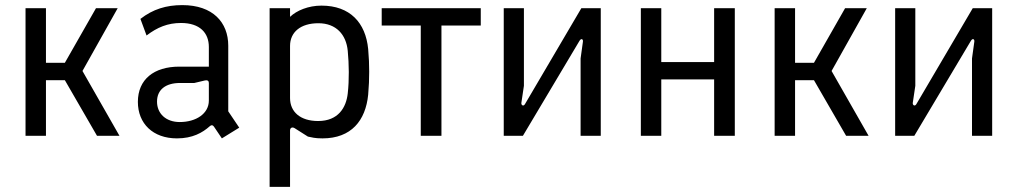

<svg xmlns="http://www.w3.org/2000/svg" viewBox="-20 -532 3986 752"><path d="M80 0H160V-218H234L360 0H448L303 -254L441 -500H356L234 -286H160V-500H80Z M818 -36 849 10 917 -32 874 -96V-353C874 -444 814 -512 694 -512C631 -512 579 -496 530 -458L554 -393C596 -425 637 -442 689 -442C763 -442 798 -403 798 -348V-271H682C583 -271 520 -221 520 -133C520 -48 579 10 673 10C734 10 773 -12 802 -38C808 -43 813 -43 818 -36ZM684 -54C630 -54 595 -87 595 -134C595 -181 629 -207 685 -207H741L783 -217C793 -219 798 -215 798 -207V-138C798 -87 748 -54 684 -54Z M1036 200H1116V-21C1116 -31 1124 -36 1134 -30L1186 3C1201 6 1213 10 1243 10C1356 10 1412 -60 1422 -161C1425 -195 1426 -223 1426 -251C1426 -279 1425 -306 1422 -340C1412 -443 1351 -510 1239 -510C1188 -510 1142 -491 1116 -466V-500H1036ZM1226 -58C1156 -58 1116 -94 1116 -148V-352C1116 -406 1157 -441 1227 -441C1297 -441 1336 -396 1342 -333C1347 -280 1348 -220 1342 -166C1336 -111 1305 -58 1226 -58Z M1628 0H1709V-432H1863V-500H1475V-432H1628Z M1953 0H2028L2249 -371C2256 -384 2265 -379 2263 -368L2254 -303V0H2333V-500H2257L2036 -124C2030 -114 2021 -120 2022 -129L2032 -196V-500H1953Z M2490 0H2570V-221H2777V0H2858V-500H2777V-289H2570V-500H2490Z M3014 0H3094V-218H3168L3294 0H3382L3237 -254L3375 -500H3290L3168 -286H3094V-500H3014Z M3486 0H3561L3782 -371C3789 -384 3798 -379 3796 -368L3787 -303V0H3866V-500H3790L3569 -124C3563 -114 3554 -120 3555 -129L3565 -196V-500H3486Z"/></svg>

Font: Finlandica
Style: Regular
Weight: 400
Designer: Niklas Ekholm, Juho Hiilivirta, Jaakko Suomalainen
Foundry: Helsinki Type Studio
Version: Version 2.000;Glyphs 3.2 (3202)